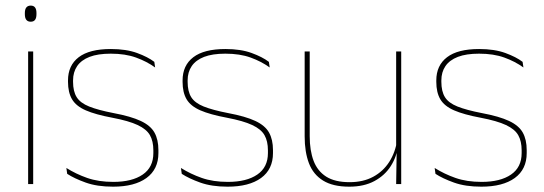

<svg xmlns="http://www.w3.org/2000/svg" viewBox="-20 -674 1993 703"><path d="M83 0V-485.5H101.5V0ZM92.5 -594.5Q82 -594.5 76.5 -601.2Q71 -608 71 -622V-626.5Q71 -640 76.5 -646.8Q82 -653.5 92.5 -653.5Q103 -653.5 108.2 -646.8Q113.5 -640 113.5 -626.5V-622Q113.5 -608 108.2 -601.2Q103 -594.5 92.5 -594.5Z M394 9.5Q335.5 9.5 293.8 -5.5Q252 -20.5 226 -37.5L223 -59Q258 -37 299.2 -22.5Q340.5 -8 395 -8Q463.5 -8 502.5 -34.8Q541.5 -61.5 541.5 -113.5V-123.5Q541.5 -157 529 -179Q516.5 -201 484 -216.2Q451.5 -231.5 391 -243Q329.5 -254.5 294 -270Q258.5 -285.5 243.8 -310.5Q229 -335.5 229 -374.5V-379.5Q229 -434.5 268.2 -464.5Q307.5 -494.5 386 -494.5Q442 -494.5 481.8 -480Q521.5 -465.5 545 -447.5L548 -427Q517.5 -449 478.2 -463.2Q439 -477.5 385.5 -477.5Q338.5 -477.5 308 -465.8Q277.5 -454 262.5 -432Q247.5 -410 247.5 -379.5V-374.5Q247.5 -339.5 260.8 -318.2Q274 -297 306.5 -284Q339 -271 395.5 -260Q459.5 -248 495.2 -231.2Q531 -214.5 545.5 -188.8Q560 -163 560 -124.5V-113.5Q560 -54 516.2 -22.2Q472.5 9.5 394 9.5Z M813.5 9.5Q755 9.5 713.2 -5.5Q671.5 -20.5 645.5 -37.5L642.5 -59Q677.5 -37 718.8 -22.5Q760 -8 814.5 -8Q883 -8 922 -34.8Q961 -61.5 961 -113.5V-123.5Q961 -157 948.5 -179Q936 -201 903.5 -216.2Q871 -231.5 810.5 -243Q749 -254.5 713.5 -270Q678 -285.5 663.2 -310.5Q648.5 -335.5 648.5 -374.5V-379.5Q648.5 -434.5 687.8 -464.5Q727 -494.5 805.5 -494.5Q861.5 -494.5 901.2 -480Q941 -465.5 964.5 -447.5L967.5 -427Q937 -449 897.8 -463.2Q858.5 -477.5 805 -477.5Q758 -477.5 727.5 -465.8Q697 -454 682 -432Q667 -410 667 -379.5V-374.5Q667 -339.5 680.2 -318.2Q693.5 -297 726 -284Q758.5 -271 815 -260Q879 -248 914.8 -231.2Q950.5 -214.5 965 -188.8Q979.5 -163 979.5 -124.5V-113.5Q979.5 -54 935.8 -22.2Q892 9.5 813.5 9.5Z M1114 -485.5V-175.5Q1114 -123 1128.2 -85.2Q1142.5 -47.5 1174.5 -27.2Q1206.5 -7 1260 -7Q1310 -7 1346.5 -26.8Q1383 -46.5 1405.2 -81.2Q1427.5 -116 1434 -160.5L1443 -141.5H1437.5Q1433 -101 1411.2 -66.5Q1389.5 -32 1351.2 -11.2Q1313 9.5 1259 9.5Q1199 9.5 1163 -12.8Q1127 -35 1111.2 -76.2Q1095.5 -117.5 1095.5 -174.5V-485.5ZM1449 -485.5V0H1430.5L1432.5 -127H1430.5V-485.5Z M1742.5 9.5Q1684 9.5 1642.2 -5.5Q1600.5 -20.5 1574.5 -37.5L1571.5 -59Q1606.5 -37 1647.8 -22.5Q1689 -8 1743.5 -8Q1812 -8 1851 -34.8Q1890 -61.5 1890 -113.5V-123.5Q1890 -157 1877.5 -179Q1865 -201 1832.5 -216.2Q1800 -231.5 1739.5 -243Q1678 -254.5 1642.5 -270Q1607 -285.5 1592.2 -310.5Q1577.5 -335.5 1577.5 -374.5V-379.5Q1577.5 -434.5 1616.8 -464.5Q1656 -494.5 1734.5 -494.5Q1790.5 -494.5 1830.2 -480Q1870 -465.5 1893.5 -447.5L1896.5 -427Q1866 -449 1826.8 -463.2Q1787.5 -477.5 1734 -477.5Q1687 -477.5 1656.5 -465.8Q1626 -454 1611 -432Q1596 -410 1596 -379.5V-374.5Q1596 -339.5 1609.2 -318.2Q1622.5 -297 1655 -284Q1687.5 -271 1744 -260Q1808 -248 1843.8 -231.2Q1879.5 -214.5 1894 -188.8Q1908.5 -163 1908.5 -124.5V-113.5Q1908.5 -54 1864.8 -22.2Q1821 9.5 1742.5 9.5Z"/></svg>

Font: Anek Latin Medium Thin
Style: Regular
Weight: 250
Version: Version 1.003